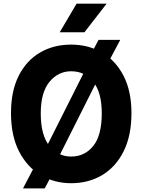

<svg xmlns="http://www.w3.org/2000/svg" viewBox="-20 -985 778 1048"><path d="M368 15Q277 15 202.5 -29Q128 -73 84 -158.5Q40 -244 40 -368Q40 -488 82.2 -571.5Q124.5 -655 198.5 -698.2Q272.5 -741.5 368.5 -741.5Q462.5 -741.5 536.8 -698.2Q611 -655 654.2 -571.5Q697.5 -488 697.5 -368Q697.5 -244 654.5 -158.5Q611.5 -73 537.2 -29Q463 15 368 15ZM368 -130.5Q442.5 -130.5 489 -188.2Q535.5 -246 535.5 -366.5Q535.5 -480.5 489.2 -538.2Q443 -596 368.5 -596Q297.5 -596 250 -538.2Q202.5 -480.5 202.5 -366.5Q202.5 -246 250 -188.2Q297.5 -130.5 368 -130.5ZM105.5 43.5 170 -79.5 192 -100.5 470.5 -654 469.5 -676 518 -767.5H636.5L578 -657.5L555 -634L271.5 -70L273.5 -50L224 43.5ZM306 -809 398 -965H562L441 -809Z"/></svg>

Font: Spline Sans
Style: Bold
Weight: 700
Designer: Eben Sorkin, Mirko Velimirovic
Foundry: Sorkin Type
Version: Version 1.000; ttfautohint (v1.8.3)